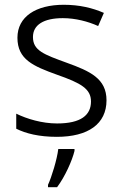

<svg xmlns="http://www.w3.org/2000/svg" viewBox="-20 -563 512 804"><path d="M426 -143C426 -234 357 -265 260 -300C164 -335 118 -351 118 -408C118 -459 163 -487 243 -487C296 -487 349 -473 391 -454L415 -509C367 -530 312 -543 247 -543C130 -543 53 -493 53 -405C53 -314 119 -286 219 -250C319 -215 361 -191 361 -138C361 -81 319 -46 219 -46C156 -46 93 -65 48 -87V-24C88 -4 143 10 218 10C349 10 426 -44 426 -143ZM292 69V61H224C219 104 196 179 181 211V221H219C252 177 282 110 292 69Z"/></svg>

Font: Noto Sans Thaana Light
Style: Regular
Weight: 300
Designer: David Williams
Foundry: Google Inc.
Version: Version 3.001